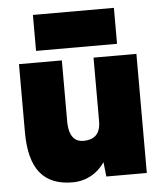

<svg xmlns="http://www.w3.org/2000/svg" viewBox="-52 -746 681 803"><g transform="rotate(-5 289.0 -344.0)"><path d="M363 0 353 -92V-500H533V0ZM40 -214V-500H220V-244ZM220 -244Q220 -216 226.5 -197Q233 -178 245.5 -168Q258 -158 277 -157Q315 -156 334 -175Q353 -194 353 -234H402Q402 -155 378 -100Q354 -45 313 -16.5Q272 12 220 12Q129 12 84.5 -43.5Q40 -99 40 -214ZM116 -549V-700H456V-549Z"/></g></svg>

Font: Figtree Light Black
Style: Regular
Weight: 900
Version: Version 2.000